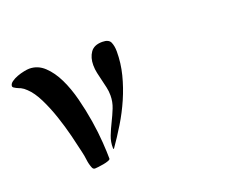

<svg xmlns="http://www.w3.org/2000/svg" viewBox="-91 -728 1181 916"><g transform="rotate(-20 500.0 -270.0)"><path d="M367 -50Q367 -51 366.5 -52Q366 -53 366 -54Q365 -85 376.5 -114.5Q388 -144 402.5 -173Q417 -202 429 -232Q441 -262 441 -295Q441 -316 436.5 -336Q432 -356 427 -376.5Q422 -397 417.5 -417Q413 -437 413 -458Q413 -496 431 -522Q449 -548 491 -548Q524 -548 532.5 -528.5Q541 -509 541 -481Q541 -422 526.5 -365Q512 -308 488 -253Q464 -198 433 -147Q402 -96 369 -49ZM253 8Q243 8 239 -3Q231 -23 228.5 -45Q226 -67 221 -87Q213 -124 200 -176Q187 -228 169 -281.5Q151 -335 128 -381.5Q105 -428 78 -453Q65 -466 51 -473Q48 -474 42 -476.5Q36 -479 30 -482Q24 -485 19 -488.5Q14 -492 14 -496Q14 -508 27 -517.5Q40 -527 57.5 -533.5Q75 -540 92.5 -543.5Q110 -547 120 -547Q163 -547 196 -516Q229 -485 252.5 -436.5Q276 -388 291.5 -327.5Q307 -267 316.5 -207.5Q326 -148 329.5 -96Q333 -44 333 -13Q333 -8 322 -4Q311 0 297 2.5Q283 5 270 6.5Q257 8 253 8Z"/></g></svg>

Font: SoukouMincho
Style: Regular
Weight: 400
Designer: Dr. Ken Lunde (project architect, glyph set definition & overall production); Masataka HATTORI  (production & ideograph 
Foundry: Adobe Systems Incorporated
Version: Version 1.00